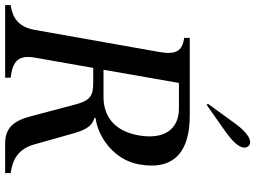

<svg xmlns="http://www.w3.org/2000/svg" viewBox="-160 -828 969 728"><g transform="rotate(90 324.0 -464.5)"><path d="M-20 0H255V-21C193 -28 168 -50 179 -113L218 -334H275C326 -334 343 -321 358 -261L401 -99C419 -28 448 0 506 0H617V-21C566 -28 525 -49 508 -111L465 -263C451 -311 436 -330 407 -339L408 -343C471 -350 566 -406 584 -509C608 -646 529 -700 399 -700H104V-679C152 -672 169 -650 158 -587L74 -113C63 -50 28 -28 -20 -21ZM225 -373 275 -659H371C447 -659 491 -608 474 -507C457 -411 399 -373 328 -373ZM354 -769 358 -764 463 -838C526 -883 526 -911 514 -923C503 -935 474 -934 428 -871Z"/></g></svg>

Font: RL Madena Oblique
Style: Regular
Weight: 400
Italic angle: -10°
Designer: I Kadek Wantara Putra
Foundry: Roughlines ID
Version: Version 1.000;Glyphs 3.1.2 (3151)